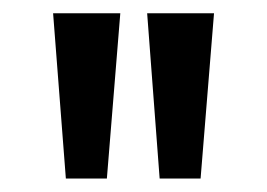

<svg xmlns="http://www.w3.org/2000/svg" viewBox="-20 -721 397 286"><path d="M139.2 -455.1H78.1L59.1 -701.2H159.2ZM278.8 -455.1H217.8L199.2 -701.2H298.8Z"/></svg>

Font: Bruno Ace
Style: Regular
Weight: 400
Designer: Astigmatic (AOETI)
Foundry: Astigmatic (AOETI)
Version: Version 1.000